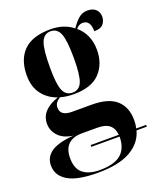

<svg xmlns="http://www.w3.org/2000/svg" viewBox="-149 -669 838 1001"><g transform="rotate(-20 270.5 -168.0)"><path d="M221 239Q107 239 54.5 207.5Q2 176 2 120Q2 74 40 47Q78 20 165 13Q112 6 84.5 -23.5Q57 -53 57 -92Q57 -168 157 -202Q105 -220 74.5 -261Q44 -302 44 -364Q44 -452 92.5 -500.5Q141 -549 242 -549Q316 -549 366 -509Q387 -540 407.5 -557.5Q428 -575 457 -575Q487 -575 503 -559Q519 -543 519 -518Q519 -497 505 -479Q491 -461 454 -461Q454 -523 411 -523Q390 -523 374 -503Q403 -479 418.5 -444Q434 -409 434 -365Q434 -288 387.5 -238.5Q341 -189 242 -189Q201 -189 168 -199Q151 -188 144 -177Q137 -166 137 -152Q137 -106 201 -106H310Q404 -106 447.5 -66Q491 -26 491 45Q491 70 486 90H541V100H484Q466 166 401 202.5Q336 239 221 239ZM239 -199Q276 -199 291 -235Q306 -271 306 -364Q306 -464 291 -501.5Q276 -539 239 -539Q202 -539 187 -501Q172 -463 172 -362Q172 -270 187 -234.5Q202 -199 239 -199ZM234 229Q316 229 353 196.5Q390 164 390 100H233V90H389Q386 54 364 35.5Q342 17 297 17H209Q162 17 135.5 42Q109 67 109 118Q109 177 142 203Q175 229 234 229Z"/></g></svg>

Font: Noto Serif Display SemiCondensed
Style: Bold
Weight: 700
Width: 4
Designer: Monotype Design Team
Foundry: Monotype Imaging Inc.
Version: Version 2.009